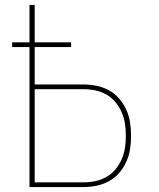

<svg xmlns="http://www.w3.org/2000/svg" viewBox="-20 -755 640 775"><path d="M99 0V-565H29V-584H99V-735H120V-584H267V-565H120V-414H317Q344 -414 370.5 -408.5Q397 -403 420.5 -390Q444 -377 461.5 -356.5Q479 -336 490 -311.5Q501 -287 505 -260.5Q509 -234 509 -207Q509 -180 505 -153.5Q501 -127 490 -102.5Q479 -78 461.5 -57.5Q444 -37 420.5 -24Q397 -11 370.5 -5.5Q344 0 317 0ZM317 -19Q342 -19 365.5 -24Q389 -29 410 -41Q431 -53 446.5 -72Q462 -91 471.5 -113Q481 -135 484.5 -159Q488 -183 488 -207Q488 -231 484.5 -255Q481 -279 471.5 -301Q462 -323 446.5 -342Q431 -361 410 -373Q389 -385 365.5 -390Q342 -395 317 -395H120V-19Z"/></svg>

Font: Iosevka SS04 Thin Extended
Style: Regular
Weight: 100
Width: 7
Monospace: yes
Designer: Belleve Invis
Foundry: Belleve Invis
Version: Version 19.0.0; ttfautohint (v1.8.4)